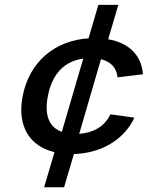

<svg xmlns="http://www.w3.org/2000/svg" viewBox="-20 -736 660 812"><path d="M548.5 -238.5 447 -252.5C422 -200 373 -174 315 -170L407 -485.5C447.5 -475.5 473 -451 477 -409L584.5 -422C578.5 -503.5 524 -555 437.5 -570L480.5 -715.5H396L354.5 -574C213.5 -564.5 105 -477 76 -330.5C51 -202 105.5 -117.5 210.5 -92.5L166.5 56H251L292.5 -84.5C405.5 -88 504 -143 548.5 -238.5ZM182.5 -330C201.5 -429 257 -478 332 -488L241.5 -178.5C190 -197 166 -245.5 182.5 -330Z"/></svg>

Font: Monaspace Neon Medium
Style: Italic
Weight: 500
Italic angle: -11°
Designer: Riley Cran & the Lettermatic Team
Foundry: Lettermatic
Version: Version 1.200 (Monaspace Neon)